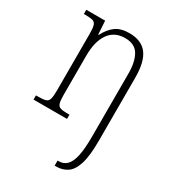

<svg xmlns="http://www.w3.org/2000/svg" viewBox="-189 -646 889 988"><g transform="rotate(30 255.5 -151.5)"><path d="M293 240V210H300Q327 210 346 192.5Q365 175 375 132.5Q385 90 385 15V-361Q385 -429 361.5 -469.5Q338 -510 280 -510Q217 -510 184 -463Q151 -416 151 -331V-98Q151 -64 156 -48.5Q161 -33 176 -29Q191 -25 220 -25H228V0H29V-25H41Q70 -25 85 -29Q100 -33 105 -49Q110 -65 110 -99V-438Q110 -472 105 -487.5Q100 -503 85.5 -507Q71 -511 43 -511H33V-536H145L150 -456H153Q175 -499 205.5 -521Q236 -543 286 -543Q358 -543 392 -498.5Q426 -454 426 -359V15Q426 106 410.5 154.5Q395 203 367 221.5Q339 240 304 240Z"/></g></svg>

Font: Noto Serif Ethiopic Condensed ExtraLight
Style: Regular
Weight: 200
Width: 3
Designer: Monotype Design Team
Foundry: Monotype Imaging Inc.
Version: Version 2.102; ttfautohint (v1.8.4.7-5d5b)